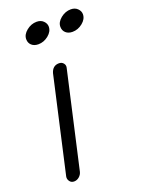

<svg xmlns="http://www.w3.org/2000/svg" viewBox="-134 -751 605 819"><g transform="rotate(-20 168.0 -341.5)"><path d="M114 -596Q95 -596 83.5 -606.5Q72 -617 72 -634Q72 -655 93 -672Q114 -689 139 -689Q158 -689 169.5 -677.5Q181 -666 181 -652Q181 -630 160 -613Q139 -596 114 -596ZM269 -596Q250 -596 238.5 -606.5Q227 -617 227 -634Q227 -655 248 -672Q269 -689 294 -689Q313 -689 324.5 -677.5Q336 -666 336 -652Q336 -630 315 -613Q294 -596 269 -596ZM32 -25 130 -459Q139 -490 168 -490Q181 -490 188.5 -480.5Q196 -471 192 -458L94 -25Q91 -12 80.5 -3Q70 6 57 6Q44 6 37 -4Q30 -14 32 -25Z"/></g></svg>

Font: Comic Neue
Style: Italic
Weight: 400
Italic angle: -12°
Designer: Craig Rozynski
Foundry: Craig Rozynski
Version: Version 2.003